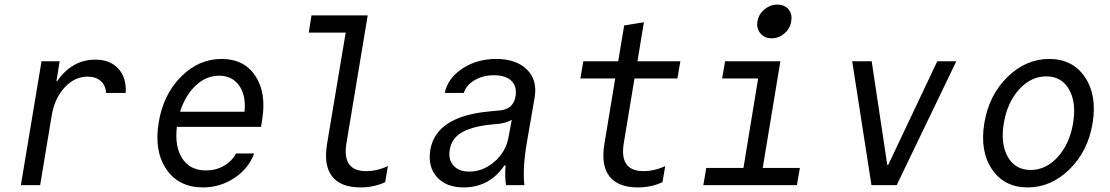

<svg xmlns="http://www.w3.org/2000/svg" viewBox="-20 -807 4840 837"><path d="M155 0H71L161 -540H240L226 -453H229Q294 -547 396 -547Q460 -547 496 -507.5Q532 -468 528 -402H442Q441 -435 419 -454Q397 -473 362 -473Q306 -473 262.5 -426.5Q219 -380 206 -307Z M751 -254Q741 -167 775 -115.5Q809 -64 878 -64Q921 -64 956 -84Q991 -104 1009 -138H1088Q1063 -71 1001 -30.5Q939 10 865 10Q759 10 705 -69.5Q651 -149 672 -274Q692 -395 769 -472.5Q846 -550 946 -550Q1044 -550 1093 -476.5Q1142 -403 1123 -286L1118 -254ZM935 -477Q879 -477 833.5 -434.5Q788 -392 765 -320H1046Q1053 -391 1022.5 -434Q992 -477 935 -477Z M1490 -181Q1471 -61 1576 -61Q1624 -61 1671 -83L1659 -13Q1611 10 1552 10Q1465 10 1427.5 -38.5Q1390 -87 1406 -181L1487 -665H1326L1338 -740H1583Z M2227 -385Q2235 -429 2210 -454Q2185 -479 2133 -479Q2086 -479 2049 -457.5Q2012 -436 2002 -402H1919Q1932 -466 1995.5 -508Q2059 -550 2143 -550Q2230 -550 2276.5 -504.5Q2323 -459 2311 -384L2278 -193Q2257 -73 2266 0H2186Q2180 -35 2184 -86H2179Q2114 10 2001 10Q1925 10 1884.5 -35.5Q1844 -81 1856 -154Q1881 -299 2111 -321L2162 -326Q2217 -332 2227 -385ZM2211 -285Q2192 -273 2160 -268L2111 -263Q2030 -253 1989.5 -227.5Q1949 -202 1941 -156Q1933 -112 1956.5 -85.5Q1980 -59 2026 -59Q2086 -59 2136 -102.5Q2186 -146 2197 -210Z M2699 -181Q2680 -61 2785 -61Q2833 -61 2880 -83L2868 -13Q2820 10 2761 10Q2674 10 2636.5 -38.5Q2599 -87 2615 -181L2662 -465H2510L2523 -540H2675L2701 -696L2787 -710L2759 -540H2946L2933 -465H2746Z M3046 0 3059 -75H3221L3285 -465H3128L3141 -540H3382L3305 -75H3467L3454 0ZM3368 -787Q3400 -787 3417.5 -766Q3435 -745 3429 -714Q3425 -683 3400 -661.5Q3375 -640 3344 -640Q3313 -640 3295 -661.5Q3277 -683 3282 -714Q3287 -745 3312.5 -766Q3338 -787 3368 -787Z M3779 0 3695 -540H3780L3848 -88H3852L4066 -540H4149L3889 0Z M4642.5 -69Q4562 10 4460 10Q4358 10 4304.5 -69Q4251 -148 4271 -270Q4291 -392 4371.5 -471Q4452 -550 4554 -550Q4656 -550 4709.5 -471Q4763 -392 4743 -270Q4723 -148 4642.5 -69ZM4373.5 -123Q4406 -66 4473 -66Q4540 -66 4591.5 -123Q4643 -180 4658 -270Q4673 -360 4640.5 -417Q4608 -474 4541 -474Q4474 -474 4422.5 -417Q4371 -360 4356 -270Q4341 -180 4373.5 -123Z"/></svg>

Font: CommitMono
Style: Italic
Weight: 400
Monospace: yes
Designer: Eigil Nikolajsen
Foundry: Eigil Nikolajsen
Version: Version 1.143